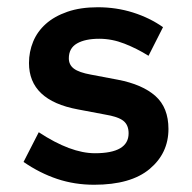

<svg xmlns="http://www.w3.org/2000/svg" viewBox="-20 -500 530 530"><path d="M240 10Q186 10 138 -6Q90 -22 45 -53L87 -135Q175 -77 242 -77Q335 -77 335 -132Q335 -155 320.5 -166.5Q306 -178 269 -184L195 -198Q60 -223 60 -326Q60 -357 71.5 -385Q83 -413 106.5 -434Q130 -455 166 -467.5Q202 -480 250 -480Q301 -480 347 -465.5Q393 -451 430 -425L390 -346Q358 -366 323.5 -379.5Q289 -393 254 -393Q215 -393 192.5 -380Q170 -367 170 -339Q170 -321 184 -310.5Q198 -300 231 -294L305 -280Q373 -267 409 -235Q445 -203 445 -144Q445 -77 393 -33.5Q341 10 240 10Z"/></svg>

Font: Gantari SemiBold
Style: Regular
Weight: 600
Designer: Anugrah Pasau
Foundry: Lafontype
Version: Version 1.000; ttfautohint (v1.8.4)